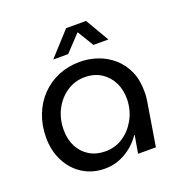

<svg xmlns="http://www.w3.org/2000/svg" viewBox="-128 -815 902 942"><g transform="rotate(-20 323.0 -343.5)"><path d="M263 13Q199 13 149 -18Q99 -49 70.5 -104Q42 -159 42 -228Q42 -292 63 -346Q84 -400 122 -439.5Q160 -479 211.5 -500.5Q263 -522 323 -522Q371 -522 416 -506.5Q461 -491 497 -459.5Q533 -428 553.5 -381.5Q574 -335 573 -272Q573 -257 571.5 -244.5Q570 -232 568 -220L532 0H439L455 -93H453Q419 -44 369.5 -15.5Q320 13 263 13ZM294 -66Q345 -66 386 -93Q427 -120 452.5 -166Q478 -212 480 -268Q481 -318 461.5 -357.5Q442 -397 406 -420Q370 -443 320 -443Q270 -443 228 -415.5Q186 -388 161 -340.5Q136 -293 136 -234Q136 -184 156 -146Q176 -108 211.5 -87Q247 -66 294 -66ZM206 -577 318 -700H422L494 -577H416L364 -662L284 -577Z"/></g></svg>

Font: MuseoModerno
Style: Italic
Weight: 400
Italic angle: -9°
Designer: Pablo Cosgaya, Héctor Gatti, Marcela Romero, and the Authors of The MuseoModerno Project.
Foundry: Omnibus-Type Team
Version: Version 1.003